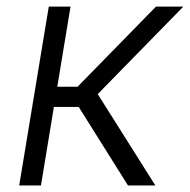

<svg xmlns="http://www.w3.org/2000/svg" viewBox="-20 -566 580 586"><path d="M38.6 0 128.9 -545.9H195.3L154.8 -301.3H216.8L456.1 -545.9H539.6L278.3 -278.8L454.1 0H370.6L220.2 -239.7H144.5L105 0Z"/></svg>

Font: Inter Light
Style: Italic
Weight: 300
Italic angle: -9.3988°
Designer: Rasmus Andersson
Foundry: rsms
Version: Version 4.001;git-66647c0bb